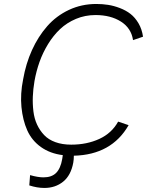

<svg xmlns="http://www.w3.org/2000/svg" viewBox="-20 -761 736 957"><path d="M456.1 -686Q404.3 -686 358.9 -667Q313.5 -647.9 279.8 -616.2Q246.1 -584.5 219.7 -541.5Q193.4 -498.5 177 -452.4Q160.6 -406.2 151.9 -356.9Q145 -316.4 143.6 -279.5Q142.1 -242.7 146.5 -206.3Q150.9 -169.9 164.6 -140.4Q178.2 -110.8 200 -87.9Q221.7 -64.9 256.1 -52.5Q290.5 -40 335 -40Q413.1 -40 475.1 -68.6Q537.1 -97.2 568.8 -154.8L621.1 -137.2Q536.1 10.7 348.1 15.1Q348.1 33.2 345.2 49.8Q333.5 113.3 294.7 144.5Q255.9 175.8 201.2 175.8Q165 175.8 126 163.1L129.9 111.8Q168.9 123 196.8 123Q237.3 123 259.5 101.1Q281.7 79.1 290 32.2L293 12.2Q229.5 4.4 183.8 -28.3Q138.2 -61 115.7 -111.6Q93.3 -162.1 86.9 -227.5Q80.6 -293 95.2 -365.2Q108.9 -443.8 139.4 -511.2Q169.9 -578.6 215.3 -630.4Q260.7 -682.1 323.7 -711.7Q386.7 -741.2 460 -741.2Q490.2 -741.2 518.8 -736.8Q547.4 -732.4 577.4 -720.9Q607.4 -709.5 630.4 -691.7Q653.3 -673.8 670.4 -644.8Q687.5 -615.7 692.9 -578.1L643.1 -561Q634.3 -620.6 583 -653.3Q531.7 -686 456.1 -686Z"/></svg>

Font: Stilu Light
Style: Italic
Weight: 300
Italic angle: -10°
Designer: Genilson Lima Santos
Foundry: Genilson Lima Santos
Version: Version 1.200;PS 001.200;hotconv 1.0.88;makeotf.lib2.5.64775